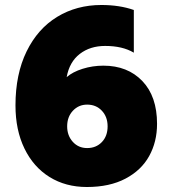

<svg xmlns="http://www.w3.org/2000/svg" viewBox="-20 -734 690 769"><path d="M42 -312Q42 -437 86.5 -528Q131 -619 209 -666.5Q287 -714 386 -714Q459 -714 516 -694V-523Q471 -550 401 -550Q341 -550 299.5 -518Q258 -486 247 -425Q271 -446 311 -458.5Q351 -471 394 -471Q491 -471 550 -409.5Q609 -348 609 -238Q609 -166 577.5 -109Q546 -52 482.5 -18.5Q419 15 328 15Q243 15 178.5 -25Q114 -65 78 -139Q42 -213 42 -312ZM411 -228Q411 -266 388 -290.5Q365 -315 329 -315Q295 -315 272 -290.5Q249 -266 249 -228Q249 -191 271.5 -166Q294 -141 329 -141Q365 -141 388 -165Q411 -189 411 -228Z"/></svg>

Font: Readiness ExtraBold
Style: Regular
Weight: 800
Designer: Katatrad Team
Foundry: CadsonDemak
Version: Version 1.00;January 16, 2020;FontCreator 12.0.0.2550 64-bit